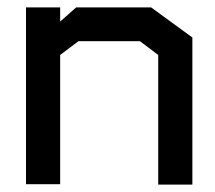

<svg xmlns="http://www.w3.org/2000/svg" viewBox="-20 -497 578 517"><path d="M406 0V-349L357 -386H191L142 -349V-1H50V-477H142V-439L185 -477H387L498 -396V0Z"/></svg>

Font: Turret Road
Style: Bold
Weight: 700
Designer: Noponies
Foundry: Noponies
Version: Version 1.001; ttfautohint (v1.8)